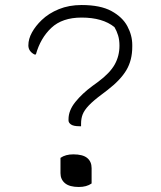

<svg xmlns="http://www.w3.org/2000/svg" viewBox="-20 -740 640 765"><path d="M305 -720Q380 -720 424 -696Q468 -672 487.5 -635.5Q507 -599 507 -561V-554Q507 -500 483.5 -460.5Q460 -421 408 -381L387 -365Q352 -339 334 -320Q316 -301 309.5 -284.5Q303 -268 303 -247V-237H297Q273 -237 263 -244Q253 -251 253 -260V-265Q253 -300 280.5 -334Q308 -368 349 -398L371 -414Q418 -449 437 -483Q456 -517 456 -558Q456 -581 450.5 -599Q445 -617 436 -632Q389 -670 305 -670Q228 -670 184.5 -629Q141 -588 123 -523H117Q93 -536 93 -559Q93 -585 107.5 -611Q122 -637 146 -660Q174 -687 214.5 -703.5Q255 -720 305 -720ZM345 -9Q325 5 294 5Q257 5 239 -10Q221 -25 221 -50V-111Q241 -125 272 -125Q310 -125 327.5 -110.5Q345 -96 345 -70Z"/></svg>

Font: Recursive Mn Csl St Lt
Style: Regular
Weight: 300
Monospace: yes
Version: Version 1.079;hotconv 1.0.112;makeotfexe 2.5.65598; ttfautoh